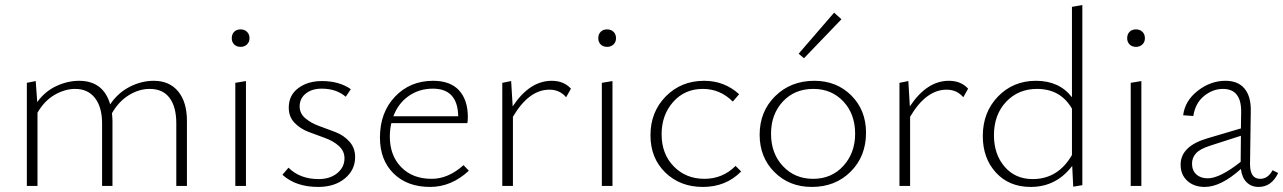

<svg xmlns="http://www.w3.org/2000/svg" viewBox="-20 -734 5066 758"><path d="M587 -415Q649 -415 683.5 -373Q718 -331 718 -257V0H676V-247Q676 -312 649.5 -347.5Q623 -383 571 -383Q529 -383 489 -358.5Q449 -334 422 -287Q424 -267 424 -257V0H383V-247Q383 -311 355 -347Q327 -383 277 -383Q236 -383 195.5 -359.5Q155 -336 128 -289V0H86V-407L121 -414L127 -331Q157 -373 202 -394Q247 -415 292 -415Q388 -415 415 -322Q445 -367 491.5 -391Q538 -415 587 -415Z M930 -549Q914 -549 904.5 -558.5Q895 -568 895 -583Q895 -599 904.5 -608.5Q914 -618 930 -618Q945 -618 955 -608.5Q965 -599 965 -583Q965 -568 955 -558.5Q945 -549 930 -549ZM909 0V-407L951 -414V0Z M1236 4Q1148 4 1095 -44L1119 -72Q1164 -27 1238 -27Q1283 -27 1311.5 -50.5Q1340 -74 1340 -109Q1340 -138 1317.5 -158Q1295 -178 1262.5 -189.5Q1230 -201 1197.5 -213.5Q1165 -226 1142.5 -249.5Q1120 -273 1120 -309Q1120 -358 1157.5 -386Q1195 -414 1251 -414Q1319 -414 1365 -382L1345 -352Q1308 -384 1250 -384Q1211 -384 1187 -364.5Q1163 -345 1163 -314Q1163 -286 1185.5 -267Q1208 -248 1240 -236.5Q1272 -225 1304.5 -212.5Q1337 -200 1359.5 -175Q1382 -150 1382 -114Q1382 -63 1341.5 -29.5Q1301 4 1236 4Z M1810 -82 1831 -60Q1762 4 1678 4Q1588 4 1534 -49Q1480 -102 1480 -191Q1480 -290 1539.5 -352.5Q1599 -415 1690 -415Q1758 -415 1792.5 -377Q1827 -339 1827 -272Q1827 -256 1825 -248H1525Q1519 -222 1519 -195Q1519 -120 1564 -74Q1609 -28 1684 -28Q1750 -28 1810 -82ZM1689 -384Q1635 -384 1593.5 -355Q1552 -326 1533 -275H1789Q1787 -384 1689 -384Z M2158 -415Q2206 -415 2234 -384L2215 -350Q2190 -380 2149 -380Q2068 -380 2005 -273V0H1963V-407L1998 -414L2004 -314Q2071 -415 2158 -415Z M2377 -549Q2361 -549 2351.5 -558.5Q2342 -568 2342 -583Q2342 -599 2351.5 -608.5Q2361 -618 2377 -618Q2392 -618 2402 -608.5Q2412 -599 2412 -583Q2412 -568 2402 -558.5Q2392 -549 2377 -549ZM2356 0V-407L2398 -414V0Z M2755 4Q2665 4 2606.5 -53Q2548 -110 2548 -200Q2548 -292 2608.5 -353.5Q2669 -415 2760 -415Q2840 -415 2898 -362L2873 -333Q2823 -383 2755 -383Q2683 -383 2637.5 -331.5Q2592 -280 2592 -204Q2592 -126 2640 -77Q2688 -28 2761 -28Q2833 -28 2884 -79L2906 -57Q2846 4 2755 4Z M3154 -504 3133 -522 3273 -684 3302 -658ZM3185 4Q3096 4 3037.5 -54.5Q2979 -113 2979 -202Q2979 -294 3040.5 -354.5Q3102 -415 3195 -415Q3283 -415 3341 -357Q3399 -299 3399 -210Q3399 -117 3338.5 -56.5Q3278 4 3185 4ZM3190 -28Q3263 -28 3309.5 -79Q3356 -130 3356 -206Q3356 -284 3309.5 -333.5Q3263 -383 3191 -383Q3117 -383 3070.5 -333Q3024 -283 3024 -206Q3024 -128 3071 -78Q3118 -28 3190 -28Z M3726 -415Q3774 -415 3802 -384L3783 -350Q3758 -380 3717 -380Q3636 -380 3573 -273V0H3531V-407L3566 -414L3572 -314Q3639 -415 3726 -415Z M4212 -707 4253 -714V-3L4217 3L4213 -79Q4150 4 4049 4Q3964 4 3912 -52.5Q3860 -109 3860 -197Q3860 -291 3920 -353Q3980 -415 4070 -415Q4162 -415 4212 -350ZM4057 -27Q4157 -27 4212 -122V-305Q4167 -383 4074 -383Q4000 -383 3952 -332Q3904 -281 3904 -200Q3904 -125 3946 -76Q3988 -27 4057 -27Z M4465 -549Q4449 -549 4439.5 -558.5Q4430 -568 4430 -583Q4430 -599 4439.5 -608.5Q4449 -618 4465 -618Q4480 -618 4490 -608.5Q4500 -599 4500 -583Q4500 -568 4490 -558.5Q4480 -549 4465 -549ZM4444 0V-407L4486 -414V0Z M5004 -62 5026 -51Q5000 4 4949 4Q4920 4 4901.5 -14.5Q4883 -33 4879 -67Q4800 4 4736 4Q4694 4 4667.5 -20Q4641 -44 4641 -84Q4641 -157 4747 -188L4879 -227L4880 -292Q4881 -383 4808 -383Q4768 -383 4733.5 -355Q4699 -327 4691 -276L4651 -279Q4658 -336 4708.5 -375.5Q4759 -415 4818 -415Q4868 -415 4893.5 -384Q4919 -353 4918 -296L4915 -86Q4915 -28 4955 -28Q4986 -28 5004 -62ZM4686 -88Q4686 -61 4703 -45.5Q4720 -30 4748 -30Q4796 -30 4878 -95L4879 -198L4758 -159Q4717 -146 4701.5 -128.5Q4686 -111 4686 -88Z"/></svg>

Font: EauTest Light
Style: Regular
Weight: 300
Designer: Christian Thalmann (Catharsis Fonts)
Version: Version 0.001;PS 000.001;hotconv 1.0.88;makeotf.lib2.5.64775